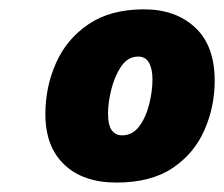

<svg xmlns="http://www.w3.org/2000/svg" viewBox="-20 -742 475 407"><path d="M227.1 -355Q156.2 -355 116.2 -393.1Q76.2 -431.2 76.2 -500Q76.2 -558.1 98.9 -608.9Q121.6 -659.7 168 -690.9Q214.4 -722.2 285.2 -722.2Q352.5 -722.2 393.8 -683.6Q435.1 -645 435.1 -570.8Q435.1 -515.6 413.3 -466.1Q391.6 -416.5 345.7 -385.7Q299.8 -355 227.1 -355ZM238.8 -455.1Q260.7 -455.1 274.9 -473.9Q289.1 -492.7 296.1 -520.5Q303.2 -548.3 303.2 -574.2Q303.2 -595.7 295.9 -608.9Q288.6 -622.1 272.9 -622.1Q251 -622.1 236.8 -601.1Q222.7 -580.1 215.8 -551.8Q209 -523.4 209 -502Q209 -476.6 217 -465.8Q225.1 -455.1 238.8 -455.1Z"/></svg>

Font: Open Sans ExtraBold
Style: Italic
Weight: 800
Italic angle: -12°
Designer: Monotype Design Team
Foundry: Monotype Imaging Inc.
Version: Version 3.000; ttfautohint (v1.8.4)